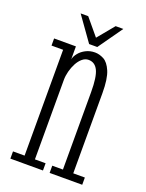

<svg xmlns="http://www.w3.org/2000/svg" viewBox="-128 -722 599 786"><g transform="rotate(20 172.0 -328.5)"><path d="M17.5 0V-31.5H68V-492.5H17.5V-523.5H112.5V-467.5Q115.5 -481.5 126.8 -495.2Q138 -509 155.8 -518Q173.5 -527 195 -527Q214 -527 233.5 -516.8Q253 -506.5 266.5 -475Q280 -443.5 280 -380.5V-31.5H330.5V0H188.5V-31.5H235V-369Q235 -434.5 221.8 -462Q208.5 -489.5 180.5 -489.5Q166 -489.5 153.5 -479Q141 -468.5 132 -451.5Q123 -434.5 118 -415Q113 -395.5 113 -377.5V-31.5H159.5V0ZM160 -551 84.5 -657H117.5L177.5 -585L237 -657H270.5L195.5 -551Z"/></g></svg>

Font: Imbue Thin 10pt ExtraLight
Style: Regular
Weight: 250
Version: Version 1.102